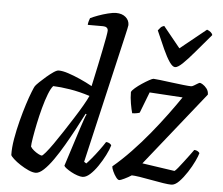

<svg xmlns="http://www.w3.org/2000/svg" viewBox="-55 -862 1074 924"><g transform="rotate(5 482.5 -400.0)"><path d="M150 0Q135 0 115 -9Q95 -18 75 -31Q55 -44 41.5 -56.5Q28 -69 26 -75Q25 -110 32.5 -153.5Q40 -197 51.5 -241.5Q63 -286 75 -323.5Q87 -361 97 -386Q107 -411 110 -415Q115 -422 129 -435.5Q143 -449 160.5 -464Q178 -479 193.5 -489.5Q209 -500 218 -500Q237 -500 264.5 -491Q292 -482 322.5 -468.5Q353 -455 382 -439Q384 -450 390.5 -478.5Q397 -507 404.5 -544Q412 -581 419.5 -617Q427 -653 431.5 -679Q436 -705 436 -711Q436 -721 429.5 -726Q423 -731 412 -731H338Q338 -739 341 -749Q344 -759 346 -764Q360 -771 383 -779.5Q406 -788 430 -794Q454 -800 469 -800Q498 -800 515.5 -785Q533 -770 533 -747Q533 -744 529.5 -728Q526 -712 520 -686L378 -73L389 -66Q398 -75 413.5 -93.5Q429 -112 446 -135Q463 -158 475 -177Q484 -177 491.5 -172.5Q499 -168 501 -163Q495 -142 481 -114.5Q467 -87 449 -60.5Q431 -34 412 -17Q393 0 376 0Q366 0 351 -5Q336 -10 321.5 -18Q307 -26 297 -33.5Q287 -41 285 -46L345 -233Q353 -256 359.5 -276Q366 -296 370 -301L365 -304Q348 -270 326 -229Q304 -188 280.5 -147.5Q257 -107 233.5 -73.5Q210 -40 188.5 -20Q167 0 150 0ZM172 -85Q176 -85 190.5 -102Q205 -119 225 -147.5Q245 -176 267.5 -210.5Q290 -245 312 -279.5Q334 -314 351 -343.5Q368 -373 376 -391Q326 -407 279.5 -414.5Q233 -422 198 -423Q187 -411 175.5 -381.5Q164 -352 153.5 -313Q143 -274 135 -235.5Q127 -197 122 -166.5Q117 -136 117 -124Q122 -115 133 -106Q144 -97 155.5 -91Q167 -85 172 -85ZM554 0Q547 0 538 -12Q529 -24 522 -39.5Q515 -55 515 -63Q558 -99 602 -145Q646 -191 687 -241Q728 -291 763 -338.5Q798 -386 823 -423L663 -433L624 -332Q620 -330 609.5 -328Q599 -326 588 -326Q583 -343 578 -371.5Q573 -400 573 -427Q576 -435 590 -447Q604 -459 622 -471Q640 -483 655.5 -491.5Q671 -500 676 -500Q683 -500 707.5 -497Q732 -494 763 -490Q794 -486 821 -483Q848 -480 859 -480Q864 -480 872.5 -485Q881 -490 889 -495Q897 -500 900 -500Q904 -500 914 -494Q924 -488 933.5 -476Q943 -464 943 -447L658 -90L815 -67Q820 -70 831.5 -84Q843 -98 856.5 -116Q870 -134 882.5 -150.5Q895 -167 901 -176Q910 -176 917 -172Q924 -168 927 -163Q924 -150 911.5 -123.5Q899 -97 880.5 -68.5Q862 -40 842.5 -20Q823 0 805 0Q792 0 765.5 -4Q739 -8 708 -14Q677 -20 650.5 -24Q624 -28 612 -28Q597 -18 578 -9Q559 0 554 0ZM774 -565Q762 -565 747 -586.5Q732 -608 714.5 -646.5Q697 -685 676 -734Q682 -742 688 -748.5Q694 -755 705 -758L787 -657L912 -758Q923 -754 930.5 -747.5Q938 -741 939 -734Q898 -686 865.5 -647.5Q833 -609 810 -587Q787 -565 774 -565Z"/></g></svg>

Font: Texturina 12pt Medium
Style: Italic
Weight: 500
Italic angle: -11°
Designer: Guillermo Torres Carreño
Foundry: Omnibus-Type
Version: Version 1.002